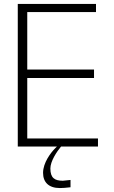

<svg xmlns="http://www.w3.org/2000/svg" viewBox="-20 -742 576 972"><path d="M337 169 298 173C257 173 235 159 235 111C235 74 268 25 289 0H476V-41H118V-347H456V-390H118V-681H466V-722H70V0H268L259 9C237 31 198 82 198 133C198 180 226 210 283 210C293 210 316 209 337 206Z"/></svg>

Font: Perun ExtraLight
Style: Regular
Weight: 200
Foundry: Copyright (c) Stefan Peev, Context Ltd, 2016
Version: Version 1.089